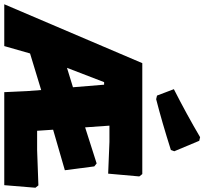

<svg xmlns="http://www.w3.org/2000/svg" viewBox="-69 -909 958 900"><g transform="rotate(90 410.0 -459.0)"><path d="M840 -146 828 0H392L387 -107L382 -173L211 -121L210 -119L176 0H-20L256 -647H776L787 -633L774 -487L625 -493H549L557 -379L726 -433L740 -422L758 -284L568 -229L573 -154H664L829 -160ZM369 -322 357 -468H345L278 -294ZM620 -914 669 -797 663 -781Q531 -739 425 -712L408 -716L378 -795Q496 -855 603 -918Z"/></g></svg>

Font: Luna Sans Black
Style: Regular
Weight: 900
Designer: Juan Pablo del Peral
Foundry: Huerta Tipografica
Version: Version 2.001; ttfautohint (v1.5)